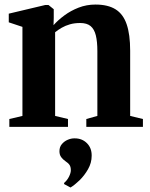

<svg xmlns="http://www.w3.org/2000/svg" viewBox="-20 -557 657 843"><path d="M78.5 -48V-439L18.5 -459V-497L178.5 -535H193L216 -516.5V-478L215 -446.5Q234.5 -468.5 262.5 -489.2Q290.5 -510 325.2 -523.5Q360 -537 399 -537Q454 -537 487.5 -516Q521 -495 536.2 -450.2Q551.5 -405.5 551.5 -334.5V-48L607.5 -34.5V0H359V-34.5L407.5 -48V-332.5Q407.5 -374 400.8 -401.5Q394 -429 377.8 -442.5Q361.5 -456 332 -456Q307 -456 287 -450.2Q267 -444.5 251 -435.2Q235 -426 222 -415.5V-48L278.5 -34.5V0H21V-34.5ZM382.5 127Q382.5 158 366.5 186Q350.5 214 329 234.8Q307.5 255.5 290 266H289L262 251.5L261 246.5Q274.5 235.5 282.8 219Q291 202.5 291 190.5Q291 176 285.5 167.5Q280 159 267 150.5Q256 143 248.5 132.8Q241 122.5 241 107Q241 88 251.8 75.5Q262.5 63 277.2 56.8Q292 50.5 305.5 50.5H308.5Q340.5 50.5 361.8 71.8Q383 93 382.5 127Z"/></svg>

Font: Merriweather 96pt
Style: Bold
Weight: 700
Version: Version 2.100